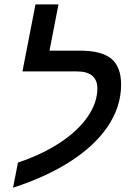

<svg xmlns="http://www.w3.org/2000/svg" viewBox="-20 -833 584 877"><path d="M424.8 -429.7Q424.8 -466.8 401.6 -486.8Q378.4 -506.8 331.1 -506.8H82.5L142.1 -813H247.1L206.1 -601.6H345.7Q444.3 -601.6 488.8 -564.5Q533.2 -527.3 533.2 -446.3Q533.2 -345.2 471.2 -253.9Q412.6 -167.5 302.7 -96.4Q192.9 -25.4 39.6 24.4L62 -90.3Q175.8 -128.9 256.8 -183.1Q338.4 -237.8 381.6 -301.5Q424.8 -365.2 424.8 -429.7Z"/></svg>

Font: Arimo Medium
Style: Italic
Weight: 500
Italic angle: -12°
Designer: Steve Matteson
Foundry: Monotype Imaging Inc.
Version: Version 1.33